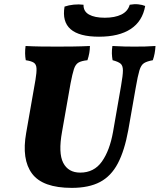

<svg xmlns="http://www.w3.org/2000/svg" viewBox="-20 -902 774 931"><path d="M328 9Q187 9 135.5 -60Q84 -129 107 -258L152 -515Q158 -551 157 -570.5Q156 -590 144 -598Q132 -606 105 -610Q99 -642 104 -679Q141 -677 178 -676.5Q215 -676 258 -676Q295 -676 334.5 -676.5Q374 -677 416 -679Q416 -662 413 -645Q410 -628 404 -610Q375 -607 360.5 -598.5Q346 -590 338.5 -567Q331 -544 322 -497L281 -264Q262 -160 286.5 -112.5Q311 -65 369 -65Q436 -65 474 -118.5Q512 -172 528 -262L567 -486Q576 -537 576 -560.5Q576 -584 564.5 -593.5Q553 -603 526 -610Q523 -626 522.5 -642.5Q522 -659 525 -679Q557 -677 584 -676.5Q611 -676 631 -676Q661 -676 683 -676.5Q705 -677 734 -679Q732 -641 721 -610Q693 -605 678.5 -596Q664 -587 656 -560.5Q648 -534 638 -476L602 -271Q584 -172 551.5 -110Q519 -48 465 -19.5Q411 9 328 9ZM460 -724Q268 -724 293 -870Q313 -877 337.5 -879.5Q362 -882 385 -879Q384 -847 411.5 -831.5Q439 -816 488 -816Q537 -816 568.5 -831.5Q600 -847 609 -879Q631 -883 650.5 -881Q670 -879 684 -873Q671 -799 614 -761.5Q557 -724 460 -724Z"/></svg>

Font: Vollkorn ExtraBold
Style: Italic
Weight: 800
Italic angle: -11°
Designer: Friedrich Althausen
Foundry: Friedrich Althausen
Version: Version 5.000; ttfautohint (v1.8.3)